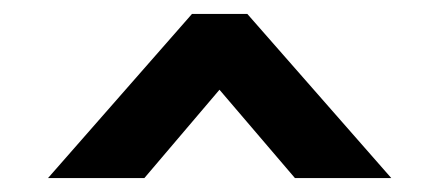

<svg xmlns="http://www.w3.org/2000/svg" viewBox="-20 -861 632 276"><path d="M49 -605H187.5L295.5 -732L404 -605H542.5L335.5 -841H256Z"/></svg>

Font: Spartan
Style: Bold
Weight: 700
Designer: Matt Bailey, Mirko Velimirovic
Foundry: Matt Bailey
Version: Version 1.003; ttfautohint (v1.8.3)